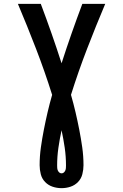

<svg xmlns="http://www.w3.org/2000/svg" viewBox="-20 -755 640 998"><path d="M300 223Q276 223 253.5 215.5Q231 208 214.5 191Q198 174 192 150.5Q186 127 186 104Q186 57 192.5 11Q199 -35 208 -81Q217 -127 227.5 -172Q238 -217 251 -262Q213 -383 167.5 -501Q122 -619 73 -735H192Q221 -658 248 -581Q275 -504 300 -426Q325 -504 352 -581Q379 -658 408 -735H527Q478 -619 432.5 -501Q387 -383 349 -262Q362 -217 372.5 -172Q383 -127 392 -81Q401 -35 407.5 11Q414 57 414 104Q414 127 408 150.5Q402 174 385.5 191Q369 208 346.5 215.5Q324 223 300 223ZM300 146Q307 146 312 141.5Q317 137 319.5 131Q322 125 322.5 118.5Q323 112 323 105Q323 59 316.5 13.5Q310 -32 300 -78Q290 -32 283.5 13.5Q277 59 277 105Q277 112 277.5 118.5Q278 125 280.5 131Q283 137 288 141.5Q293 146 300 146Z"/></svg>

Font: R Plex Mono
Style: Bold
Weight: 700
Monospace: yes
Designer: Belleve Invis
Foundry: Belleve Invis
Version: Version 31.8.0